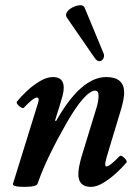

<svg xmlns="http://www.w3.org/2000/svg" viewBox="-20 -717 531 750"><path d="M75 13Q26 13 31 0L129 -316Q135 -336 124 -336Q111 -336 73 -296Q70 -293 62 -297.5Q54 -302 48.5 -309.5Q43 -317 46 -320Q62 -340 85.5 -362Q109 -384 136 -400Q163 -416 187 -416Q229 -416 229 -374Q229 -361 224.5 -343.5Q220 -326 213 -304L195 -246L199 -244Q296 -416 395 -416Q465 -416 465 -355Q465 -342 461.5 -324.5Q458 -307 452 -287L404 -128Q394 -96 391.5 -81.5Q389 -67 396 -67Q409 -67 447 -107Q451 -111 458.5 -106Q466 -101 471.5 -93.5Q477 -86 474 -82Q458 -63 433.5 -40.5Q409 -18 383 -2.5Q357 13 335 13Q286 13 286 -37Q286 -63 300 -110L353 -283Q361 -308 363 -320.5Q365 -333 365 -343Q365 -363 352 -363Q333 -363 304 -330.5Q275 -298 238 -233Q201 -168 173 -110Q145 -52 127 0Q123 13 75 13ZM384 -510Q389 -499 384 -489Q379 -479 369 -478Q359 -477 349 -492L242 -647Q234 -658 241.5 -669.5Q249 -681 264 -688.5Q279 -696 293 -696.5Q307 -697 311 -686Z"/></svg>

Font: Junicode
Style: Bold Italic
Weight: 700
Italic angle: -11°
Designer: Peter S. Baker
Version: Version 2.100; ttfautohint (v1.8.4)